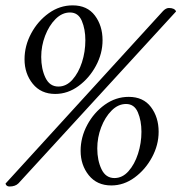

<svg xmlns="http://www.w3.org/2000/svg" viewBox="-34 -677 670 709"><path d="M234.4 -657.2Q288.1 -657.2 316.4 -619.6Q344.7 -582 344.7 -528.3Q344.7 -479.5 320.3 -434.1Q295.9 -388.7 256.1 -359.4Q216.3 -330.1 169.9 -330.1Q117.2 -330.1 86.9 -367.7Q56.6 -405.3 56.6 -458Q56.6 -507.8 81.1 -553.5Q105.5 -599.1 146 -628.2Q186.5 -657.2 234.4 -657.2ZM616.2 -634.8 34.2 0Q22.5 11.7 1 11.7Q-10.7 11.7 -13.7 1L568.4 -636.7Q579.1 -647.5 589.8 -647.5Q610.8 -647.5 616.2 -634.8ZM224.6 -630.9Q195.3 -630.9 171.1 -606.7Q147 -582.5 132.6 -544.9Q118.2 -507.3 118.2 -466.8Q118.2 -422.9 133.8 -390.1Q149.4 -357.4 181.6 -357.4Q210.9 -357.4 233.4 -382.6Q255.9 -407.7 268.6 -446.8Q281.2 -485.8 281.2 -528.3Q281.2 -569.3 268.1 -600.1Q254.9 -630.9 224.6 -630.9ZM441.4 -319.3Q495.1 -319.3 523.4 -281.7Q551.8 -244.1 551.8 -190.4Q551.8 -141.6 527.3 -96.2Q502.9 -50.8 463.1 -21.5Q423.3 7.8 377 7.8Q324.2 7.8 293.9 -29.8Q263.7 -67.4 263.7 -120.1Q263.7 -169.9 288.1 -215.6Q312.5 -261.2 353 -290.3Q393.6 -319.3 441.4 -319.3ZM431.6 -293Q402.3 -293 378.2 -268.8Q354 -244.6 339.6 -207Q325.2 -169.4 325.2 -128.9Q325.2 -85 340.8 -52.2Q356.4 -19.5 388.7 -19.5Q418 -19.5 440.4 -44.7Q462.9 -69.8 475.6 -109.1Q488.3 -148.4 488.3 -190.4Q488.3 -231.4 475.1 -262.2Q461.9 -293 431.6 -293Z"/></svg>

Font: Metal
Style: Regular
Weight: 400
Designer: Danh Hong
Version: Version 8.002; ttfautohint (v1.8.3)